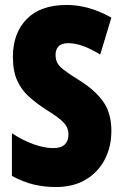

<svg xmlns="http://www.w3.org/2000/svg" viewBox="-20 -744 494 774"><path d="M429 -217Q429 -151 401.5 -99.5Q374 -48 324 -19Q274 10 205 10Q159 10 116.5 0Q74 -10 28 -35V-207Q70 -179 114 -163Q158 -147 195 -147Q227 -147 241.5 -162Q256 -177 256 -200Q256 -216 250.5 -229.5Q245 -243 226.5 -259.5Q208 -276 169 -300Q127 -327 96.5 -354.5Q66 -382 49 -420Q32 -458 32 -515Q32 -610 87.5 -667Q143 -724 249 -724Q338 -724 429 -673L384 -524Q310 -570 256 -570Q228 -570 216 -557Q204 -544 204 -524Q204 -505 210.5 -491.5Q217 -478 237 -462.5Q257 -447 297 -422Q362 -382 395.5 -335Q429 -288 429 -217Z"/></svg>

Font: Noto Sans Gujarati UI ExtraCondensed Black
Style: Regular
Weight: 900
Width: 2
Designer: Jelle Bosma - Monotype Design Team, Universal Thirst
Foundry: Monotype Imaging Inc.
Version: Version 2.106; ttfautohint (v1.8.4.7-5d5b)